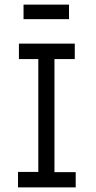

<svg xmlns="http://www.w3.org/2000/svg" viewBox="-20 -812 415 832"><path d="M58 0V-67H146V-556H62V-623H304V-556H216V-66H308V0ZM82 -729V-792H279V-729Z"/></svg>

Font: Inconsolata Condensed Medium
Style: Regular
Weight: 500
Width: 3
Monospace: yes
Designer: Raph Levien, Cyreal, Brenton Simpson
Foundry: Raph Levien, Cyreal, Google
Version: Version 3.100; ttfautohint (v1.8.4.7-5d5b)